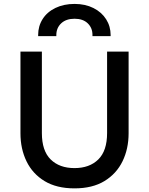

<svg xmlns="http://www.w3.org/2000/svg" viewBox="-20 -970 780 1004"><path d="M369.5 15Q276 15 213.2 -23Q150.5 -61 118.8 -126.2Q87 -191.5 87 -273V-700H199V-274Q199 -181.5 245 -136.2Q291 -91 369.5 -91Q448 -91 494 -136.2Q540 -181.5 540 -274V-700H652.5V-273Q652.5 -192 620.8 -126.8Q589 -61.5 526.2 -23.2Q463.5 15 369.5 15ZM179.5 -781Q179.5 -784 179.5 -787Q179.5 -833.5 203 -870.5Q226.5 -907.5 270 -928.5Q313.5 -949.5 370 -949.5Q426 -949.5 469 -927.8Q512 -906 535.2 -869Q558.5 -832 558.5 -786.5Q558.5 -784 558.5 -781H463.5Q463.5 -784.5 463.5 -788Q463.5 -824 438.8 -848Q414 -872 370 -872Q325.5 -872 300 -848Q274.5 -824 274.5 -786.5Q274.5 -784 274.5 -781Z"/></svg>

Font: Geologica EX
Style: Regular
Weight: 400
Designer: Sindre Bremnes, Frode Helland
Foundry: Monokrom Skriftforlag AS
Version: Version 1.010;gftools[0.9.28]